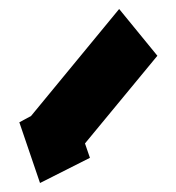

<svg xmlns="http://www.w3.org/2000/svg" viewBox="-20 -948 392 427"><path d="M245 -928 330 -824 169 -629 180 -597 69 -541 23 -676 49 -690Z"/></svg>

Font: PatchSerif
Style: Regular
Weight: 400
Version: Version 1.1